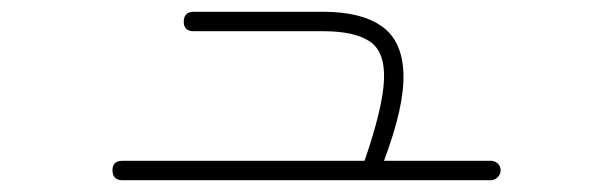

<svg xmlns="http://www.w3.org/2000/svg" viewBox="-20 -423 1040 326"><path d="M188 -117Q171 -117 171 -134Q171 -150 188 -150H599Q630 -240 632 -287.5Q634 -335 608 -352.5Q582 -370 529 -370H309Q292 -370 292 -386Q292 -403 309 -403H529Q593 -403 628 -378.5Q663 -354 665 -298.5Q667 -243 632 -150H813Q820 -150 825 -145.5Q830 -141 830 -134Q830 -127 825 -122Q820 -117 813 -117Z"/></svg>

Font: Zen Maru Gothic Light
Style: Regular
Weight: 300
Designer: Yoshimichi Ohira
Foundry: Positype
Version: Version 1.001